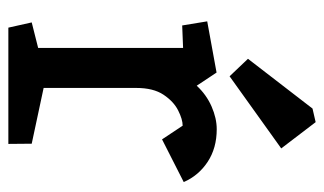

<svg xmlns="http://www.w3.org/2000/svg" viewBox="-174 -582 757 448"><g transform="rotate(90 204.0 -358.5)"><path d="M45 0 32.8 -54.5 92.3 -69.5V-407.7L39.9 -405.6L30.3 -464L149.8 -485.8L180.5 -439.5Q201.4 -462.1 229 -474.2Q256.5 -486.2 282 -486.2Q326 -486.2 358.2 -465Q390.3 -443.8 405.3 -409.2L305.7 -358.6L273.8 -406.7Q259 -406.7 238.2 -396.2Q217.4 -385.8 201.5 -362Q185.7 -338.3 185.7 -298.4V-82.3L315.8 -54.5L316.3 0ZM158.5 -516.2 117.7 -559.1 233.8 -709.7 265.5 -717 326.8 -636.7Z"/></g></svg>

Font: Kreon Light
Style: Regular
Weight: 300
Designer: Julia Petretta
Foundry: Julia Petretta and Eli Heuer
Version: Version 2.002